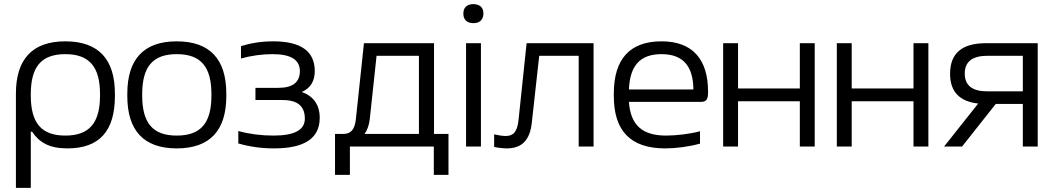

<svg xmlns="http://www.w3.org/2000/svg" viewBox="-20 -709 5076 929"><path d="M536 -244V-256C536 -422 457 -509 296 -509C136 -509 57 -422 57 -256V200H129V-72H135C170 -20 218 9 306 9C462 9 536 -76 536 -244ZM129 -247V-253C129 -385 179 -447 296 -447C413 -447 464 -385 464 -253V-247C464 -115 413 -53 296 -53C179 -53 129 -115 129 -247Z M596 -256V-244C596 -78 675 9 835 9C996 9 1075 -78 1075 -244V-256C1075 -422 996 -509 835 -509C675 -509 596 -422 596 -256ZM668 -247V-253C668 -385 718 -447 835 -447C953 -447 1003 -385 1003 -253V-247C1003 -115 953 -53 835 -53C718 -53 668 -115 668 -247Z M1328 -284H1216V-225H1347C1419 -225 1455 -196 1455 -135C1455 -80 1405 -53 1303 -53C1245 -53 1188 -60 1133 -75V-15C1188 1 1245 9 1306 9C1454 9 1527 -40 1527 -139C1527 -201 1497 -244 1440 -264C1482 -282 1503 -316 1503 -365C1503 -461 1436 -509 1302 -509C1246 -509 1196 -501 1146 -486V-426C1197 -440 1248 -447 1299 -447C1387 -447 1431 -420 1431 -365C1431 -311 1396 -284 1328 -284Z M1640 -61H1601V137H1673V0H2079V137H2150V-61H2080V-500H1741L1702 -133C1696 -79 1676 -61 1640 -61ZM1744 -61C1757 -79 1765 -102 1769 -131L1802 -439H2007V-61Z M2235 -500V0H2307V-500ZM2222 -642C2222 -615 2239 -597 2270 -597C2302 -597 2318 -614 2319 -642V-644C2319 -672 2302 -689 2270 -689C2239 -689 2222 -672 2222 -644Z M2553 -114 2589 -439H2780V0H2852V-500H2528L2489 -129C2483 -70 2463 -51 2427 -51C2413 -51 2392 -54 2371 -59V2C2389 6 2415 9 2432 9C2508 9 2544 -34 2553 -114Z M3406 -265C3406 -422 3331 -509 3181 -509C3026 -509 2950 -422 2950 -256V-244C2950 -77 3030 9 3198 9C3251 9 3312 1 3367 -14V-74C3320 -61 3252 -53 3203 -53C3087 -53 3031 -104 3023 -216H3371C3399 -216 3406 -229 3406 -265ZM3023 -276C3028 -392 3077 -447 3181 -447C3286 -447 3334 -388 3335 -276Z M3479 0H3551V-219H3850V0H3922V-500H3850V-281H3551V-500H3479Z M4029 0H4101V-219H4400V0H4472V-500H4400V-281H4101V-500H4029Z M5001 -500H4751C4634 -500 4577 -451 4577 -352C4577 -266 4622 -218 4713 -208L4548 0H4635L4798 -206H4929V0H5001ZM4648 -353C4648 -410 4684 -439 4757 -439H4929V-267H4757C4684 -267 4648 -296 4648 -353Z"/></svg>

Font: LT Wave Text Light
Style: Regular
Weight: 300
Designer: Daniel Lyons
Version: Version 2.5 (Glyphs App)